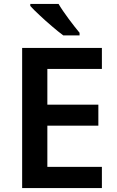

<svg xmlns="http://www.w3.org/2000/svg" viewBox="-20 -958 598 978"><path d="M134.3 -938V-927.7C145 -915.5 160.6 -899.9 181.2 -880.9C201.2 -861.8 222.7 -842.8 244.6 -824.2C266.6 -805.2 285.6 -790 302.2 -777.8H385.3V-791C355.5 -826.7 303.2 -895 278.3 -938ZM499 -107.9H221.2V-317.9H481V-424.8H221.2V-606.9H499V-713.9H92.8V0H499Z"/></svg>

Font: Noto Reveo Sans
Style: Regular
Weight: 600
Designer: Monotype Design Team
Foundry: Monotype Imaging Inc.
Version: Version 2.007